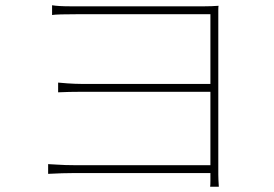

<svg xmlns="http://www.w3.org/2000/svg" viewBox="-20 -697 1040 730"><path d="M248 -673H278H319H397H494H597H690H757Q785 -673 811 -675Q810 -670 810 -660V-636V-587V-489V-363V-231V-114V-33Q810 -17 812 13H779Q780 6 780 -9Q780 -24 780 -31V-121V-242V-375V-500V-597V-643H735H644H531H417H325H278Q196 -643 178 -640V-677Q202 -673 248 -673ZM237 -380Q267 -378 287 -378H346H442H556H667H757H802V-348H757H668H556H443H347H289Q243 -348 201 -346V-383ZM260 -69H318H417H534H651H748H803V-39H749H652H535H418H319H261Q220 -39 163 -36V-73Q170 -73 199 -71Q228 -69 260 -69Z"/></svg>

Font: Merged Yaku Han JP Thin
Style: Regular
Weight: 250
Designer: Ryoko NISHIZUKA 西塚涼子 (kana, bopomofo & ideographs); Paul D. Hunt (Latin, Greek & Cyrillic); Sandoll Communications 산돌커뮤니
Foundry: Adobe
Version: Version 2.004